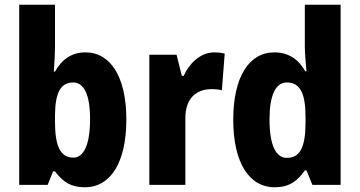

<svg xmlns="http://www.w3.org/2000/svg" viewBox="-20 -831 1517 810"><path d="M212 -632V-811H61V-51H181L204 -108H212C247 -62 280 -41 338 -41C447 -41 513 -146 513 -327C513 -507 446 -610 341 -610C283 -610 242 -582 212 -529H207C210 -567 212 -605 212 -632ZM289 -483C334 -483 360 -432 360 -329C360 -220 333 -166 290 -166C234 -166 212 -215 212 -319V-345C213 -436 233 -483 289 -483Z M884 -610C824 -610 778 -562 755 -511H747L725 -600H610V-51H762V-329C761 -414 805 -455 874 -455C889 -455 906 -453 916 -450L928 -605C912 -609 897 -610 884 -610Z M1139 -41C1199 -41 1234 -66 1266 -112H1273L1298 -51H1417V-811H1266V-635C1266 -604 1270 -568 1273 -530H1268C1239 -582 1196 -610 1137 -610C1031 -610 964 -507 964 -326C964 -146 1030 -41 1139 -41ZM1190 -165C1144 -165 1117 -218 1117 -327C1117 -430 1143 -483 1190 -483C1247 -483 1269 -436 1269 -337V-310C1268 -210 1246 -165 1190 -165Z"/></svg>

Font: Noto Sans Tamil UI Condensed ExtraBold
Style: Regular
Weight: 800
Width: 3
Designer: Jelle Bosma - Monotype Design Team
Foundry: Monotype Imaging Inc.
Version: Version 2.004